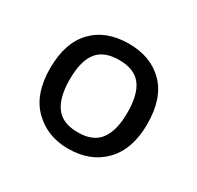

<svg xmlns="http://www.w3.org/2000/svg" viewBox="-87 -821 550 536"><g transform="rotate(30 188.0 -552.5)"><path d="M345 -553Q345 -472 302 -427.5Q259 -383 187 -383Q120 -383 76 -426.5Q32 -470 32 -553Q32 -635 74 -678.5Q116 -722 189 -722Q260 -722 302.5 -679Q345 -636 345 -553ZM95 -553Q95 -495 117 -465.5Q139 -436 188 -436Q237 -436 259 -465.5Q281 -495 281 -553Q281 -612 259 -640.5Q237 -669 188 -669Q139 -669 117 -640.5Q95 -612 95 -553Z"/></g></svg>

Font: Noto Sans Soyombo
Style: Regular
Weight: 400
Designer: Monotype Design Team
Foundry: Monotype Imaging Inc.
Version: Version 2.001; ttfautohint (v1.8.4.7-5d5b)